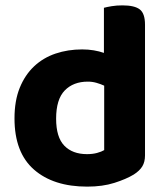

<svg xmlns="http://www.w3.org/2000/svg" viewBox="-20 -680 619 715"><path d="M286 -496Q309 -496 329.5 -492.5Q350 -489 367 -483V-651Q378 -654 396 -657Q414 -660 436 -660Q481 -660 500.5 -645Q520 -630 520 -588V-101Q520 -77 510 -60.5Q500 -44 478 -30Q450 -13 406 1Q362 15 305 15Q179 15 106.5 -48.5Q34 -112 34 -239Q34 -305 53.5 -353Q73 -401 107 -433Q141 -465 187 -480.5Q233 -496 286 -496ZM368 -361Q355 -367 339.5 -371.5Q324 -376 307 -376Q253 -376 221 -343Q189 -310 189 -238Q189 -169 219.5 -137.5Q250 -106 304 -106Q325 -106 341.5 -110.5Q358 -115 368 -121Z"/></svg>

Font: Baloo Paaji 2
Style: Bold
Weight: 700
Designer: Shuchita Grover, Noopur Datye and Ek Type
Foundry: Ek Type
Version: Version 1.640;hotconv 1.0.111;makeotfexe 2.5.65597; ttfautoh